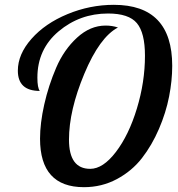

<svg xmlns="http://www.w3.org/2000/svg" viewBox="-20 -770 737 796"><path d="M54 -477Q54 -545 110.5 -609Q167 -673 260 -711.5Q353 -750 452 -750Q694 -750 694 -497Q694 -436 681 -369.5Q668 -303 639 -235.5Q610 -168 568.5 -114.5Q527 -61 464.5 -27.5Q402 6 328 6Q146 6 146 -195Q146 -259 163.5 -337Q181 -415 213 -489.5Q245 -564 299.5 -614Q354 -664 418 -664Q445 -664 469 -656Q393 -616 329.5 -464Q266 -312 266 -191Q266 -70 354 -70Q407 -70 460.5 -140Q514 -210 547.5 -320Q581 -430 581 -539Q581 -634 547.5 -674Q514 -714 428 -714Q311 -714 223 -640Q135 -566 135 -448Q135 -406 145 -393Q54 -393 54 -477Z"/></svg>

Font: Lobster Two
Style: Italic
Weight: 400
Designer: Pablo Impallari
Foundry: Pablo Impallari. www.impallari.com
Version: Version 1.006